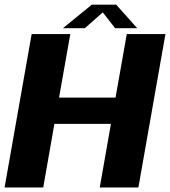

<svg xmlns="http://www.w3.org/2000/svg" viewBox="-31 -825 748 845"><path d="M-10.8 0H159.3L208.3 -279.8H457.2L408 0H578.1L697.1 -675H527L477.5 -395.5H228.9L278.4 -675H108.3ZM245.9 -701H342.5L421.3 -770.5L475.6 -701H572.7L480.3 -804.6H373.3Z"/></svg>

Font: Anybody Thin
Style: Italic
Weight: 100
Italic angle: -10°
Designer: Tyler Finck
Foundry: Etcetera Type Company
Version: Version 1.114;gftools[0.9.25]